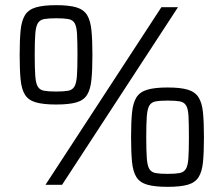

<svg xmlns="http://www.w3.org/2000/svg" viewBox="-20 -716 866 744"><path d="M156.3 0 605.3 -688H669.6L220.6 0ZM197.6 -311Q147.9 -311 119.1 -319.3Q90.2 -327.6 76.9 -348.7Q63.7 -369.7 59.9 -407.2Q56.2 -444.7 56.2 -503Q56.2 -561.3 59.9 -598.7Q63.7 -636.2 76.9 -657.5Q90.2 -678.8 119.1 -687.4Q147.9 -696 197.6 -696Q247.9 -696 276.2 -687.4Q304.6 -678.8 317.6 -657.5Q330.6 -636.2 334.3 -598.7Q338.1 -561.3 338.1 -503Q338.1 -444.7 334.3 -407.2Q330.6 -369.7 317.6 -348.7Q304.6 -327.6 276.2 -319.3Q247.9 -311 197.6 -311ZM197.6 -361.3Q226.7 -361.3 243.5 -364.3Q260.2 -367.2 268 -379.9Q275.9 -392.5 278.1 -421.7Q280.2 -451 280.2 -503Q280.2 -555.5 278.5 -584.4Q276.8 -613.4 269.2 -626.3Q261.6 -639.2 244.6 -642.2Q227.7 -645.2 197.6 -645.2Q168.5 -645.2 151.5 -642.2Q134.5 -639.2 126.7 -626.3Q118.8 -613.4 116.7 -584.4Q114.5 -555.5 114.5 -503Q114.5 -451 116.7 -421.7Q118.8 -392.5 126.7 -379.9Q134.5 -367.2 151.5 -364.3Q168.5 -361.3 197.6 -361.3ZM629.3 8Q579.6 8 550.8 -0.3Q521.9 -8.6 508.6 -29.7Q495.4 -50.7 491.6 -88.2Q487.9 -125.7 487.9 -184Q487.9 -242.3 491.6 -279.7Q495.4 -317.2 508.6 -338.5Q521.9 -359.8 550.8 -368.4Q579.6 -377 629.3 -377Q679.6 -377 708 -368.4Q736.3 -359.8 749.6 -338.5Q762.9 -317.2 766.6 -279.7Q770.3 -242.3 770.3 -184Q770.3 -125.7 766.6 -88.2Q762.9 -50.7 749.6 -29.7Q736.3 -8.6 708 -0.3Q679.6 8 629.3 8ZM629.3 -42.3Q659 -42.3 675.5 -45.3Q691.9 -48.2 700 -60.9Q708.1 -73.5 710 -102.7Q712 -132 712 -184Q712 -236.5 710.5 -265.4Q709 -294.4 701.2 -307.3Q693.3 -320.2 676.6 -323.2Q659.9 -326.2 629.3 -326.2Q600.2 -326.2 583.5 -323.2Q566.8 -320.2 558.9 -307.3Q551.1 -294.4 548.9 -265.4Q546.7 -236.5 546.7 -184Q546.7 -132 548.9 -102.7Q551.1 -73.5 558.9 -60.9Q566.8 -48.2 583.5 -45.3Q600.2 -42.3 629.3 -42.3Z"/></svg>

Font: Saira Thin
Style: Regular
Weight: 100
Designer: Hector Gatti with collaboration of the Omnibus-Type team
Foundry: Omnibus-Type
Version: Version 1.101